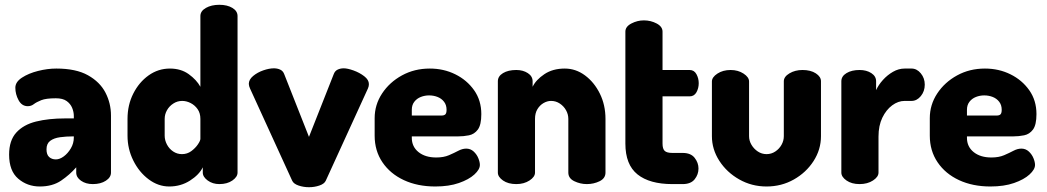

<svg xmlns="http://www.w3.org/2000/svg" viewBox="-20 -768 4368 801"><path d="M146 10Q94 10 56 -22.5Q18 -55 18 -123Q18 -182 48 -215Q78 -248 130.5 -261Q183 -274 252 -274H288V-284Q288 -301 281 -318Q274 -335 258 -346.5Q242 -358 213 -358Q172 -358 152 -350Q132 -342 121 -333.5Q110 -325 96 -325Q71 -325 57.5 -350Q44 -375 44 -402Q44 -426 71.5 -444Q99 -462 138.5 -472Q178 -482 215 -482Q297 -482 347 -454Q397 -426 420 -381.5Q443 -337 443 -286V-48Q443 -28 421.5 -14Q400 0 367 0Q338 0 318 -14Q298 -28 298 -48V-70Q271 -39 235 -14.5Q199 10 146 10ZM213 -103Q229 -103 246 -115.5Q263 -128 275.5 -149Q288 -170 288 -195V-199H284Q256 -199 230.5 -195.5Q205 -192 189.5 -180.5Q174 -169 174 -145Q174 -123 185 -113Q196 -103 213 -103Z M686 10Q640 10 600 -20Q560 -50 536 -98.5Q512 -147 512 -202V-272Q512 -330 536 -377.5Q560 -425 600 -453.5Q640 -482 689 -482Q735 -482 767.5 -458.5Q800 -435 816 -406V-701Q816 -722 839 -735Q862 -748 895 -748Q928 -748 949.5 -735Q971 -722 971 -701V-48Q971 -30 949.5 -15Q928 0 895 0Q867 0 846.5 -15Q826 -30 826 -48V-70Q811 -39 772.5 -14.5Q734 10 686 10ZM739 -125Q761 -125 778 -137.5Q795 -150 805.5 -165.5Q816 -181 816 -189V-272Q816 -296 804.5 -312.5Q793 -329 775.5 -338Q758 -347 740 -347Q720 -347 703 -336Q686 -325 676.5 -308Q667 -291 667 -272V-202Q667 -183 676.5 -165Q686 -147 702.5 -136Q719 -125 739 -125Z M1269 13Q1246 13 1225.5 6Q1205 -1 1199 -14L1023 -399Q1021 -403 1019.5 -408.5Q1018 -414 1018 -418Q1018 -436 1036 -451Q1054 -466 1078.5 -474.5Q1103 -483 1123 -483Q1137 -483 1149 -477.5Q1161 -472 1166 -458L1269 -197L1372 -458Q1377 -472 1388.5 -477.5Q1400 -483 1414 -483Q1430 -483 1455 -474Q1480 -465 1499.5 -450Q1519 -435 1519 -417Q1519 -412 1518 -408Q1517 -404 1515 -399L1339 -14Q1333 -1 1312.5 6Q1292 13 1269 13Z M1796 10Q1722 10 1665 -16.5Q1608 -43 1575.5 -91Q1543 -139 1543 -202V-275Q1543 -331 1574 -378Q1605 -425 1657 -453.5Q1709 -482 1773 -482Q1831 -482 1879.5 -458Q1928 -434 1958 -391.5Q1988 -349 1988 -292Q1988 -247 1973.5 -227.5Q1959 -208 1936.5 -203.5Q1914 -199 1891 -199H1698V-193Q1698 -156 1726 -133.5Q1754 -111 1800 -111Q1831 -111 1853 -120.5Q1875 -130 1892 -139Q1909 -148 1925 -148Q1943 -148 1956 -136Q1969 -124 1975.5 -108Q1982 -92 1982 -80Q1982 -61 1959 -40Q1936 -19 1894.5 -4.5Q1853 10 1796 10ZM1698 -286H1822Q1833 -286 1838 -291Q1843 -296 1843 -310Q1843 -330 1832.5 -343.5Q1822 -357 1805.5 -363.5Q1789 -370 1770 -370Q1752 -370 1735.5 -363.5Q1719 -357 1708.5 -343.5Q1698 -330 1698 -310Z M2134 0Q2100 0 2078.5 -15Q2057 -30 2057 -48V-429Q2057 -450 2078.5 -463Q2100 -476 2134 -476Q2162 -476 2182 -463Q2202 -450 2202 -429V-406Q2216 -435 2251 -458.5Q2286 -482 2336 -482Q2382 -482 2420.5 -453.5Q2459 -425 2482.5 -377.5Q2506 -330 2506 -272V-48Q2506 -24 2481.5 -12Q2457 0 2428 0Q2401 0 2376 -12Q2351 -24 2351 -48V-272Q2351 -291 2341.5 -308Q2332 -325 2315.5 -336Q2299 -347 2279 -347Q2263 -347 2247.5 -338Q2232 -329 2222 -312.5Q2212 -296 2212 -272V-48Q2212 -30 2189 -15Q2166 0 2134 0Z M2785 0Q2690 0 2639.5 -40.5Q2589 -81 2589 -169V-636Q2589 -657 2614 -670Q2639 -683 2666 -683Q2695 -683 2719.5 -670Q2744 -657 2744 -636V-476H2857Q2876 -476 2885.5 -458.5Q2895 -441 2895 -421Q2895 -400 2885.5 -383Q2876 -366 2857 -366H2744V-169Q2744 -147 2753 -138.5Q2762 -130 2785 -130H2828Q2862 -130 2878 -109.5Q2894 -89 2894 -65Q2894 -40 2878 -20Q2862 0 2828 0Z M3178 10Q3116 10 3064 -19.5Q3012 -49 2981 -97Q2950 -145 2950 -200V-428Q2950 -446 2973 -461Q2996 -476 3028 -476Q3059 -476 3082 -461Q3105 -446 3105 -428V-200Q3105 -181 3115 -164Q3125 -147 3141.5 -136Q3158 -125 3178 -125Q3198 -125 3214.5 -136Q3231 -147 3240.5 -164Q3250 -181 3250 -200V-429Q3250 -448 3273.5 -462Q3297 -476 3328 -476Q3362 -476 3383.5 -462Q3405 -448 3405 -429V-200Q3405 -144 3374 -96Q3343 -48 3291.5 -19Q3240 10 3178 10Z M3566 0Q3533 0 3511.5 -15Q3490 -30 3490 -48V-429Q3490 -450 3511.5 -463Q3533 -476 3566 -476Q3595 -476 3615 -463Q3635 -450 3635 -429V-392Q3645 -414 3663.5 -434.5Q3682 -455 3705.5 -468.5Q3729 -482 3754 -482H3783Q3805 -482 3821.5 -462Q3838 -442 3838 -415Q3838 -387 3821.5 -367Q3805 -347 3783 -347H3754Q3727 -347 3702 -328.5Q3677 -310 3661 -277Q3645 -244 3645 -198V-48Q3645 -30 3622 -15Q3599 0 3566 0Z M4112 10Q4038 10 3981 -16.5Q3924 -43 3891.5 -91Q3859 -139 3859 -202V-275Q3859 -331 3890 -378Q3921 -425 3973 -453.5Q4025 -482 4089 -482Q4147 -482 4195.5 -458Q4244 -434 4274 -391.5Q4304 -349 4304 -292Q4304 -247 4289.5 -227.5Q4275 -208 4252.5 -203.5Q4230 -199 4207 -199H4014V-193Q4014 -156 4042 -133.5Q4070 -111 4116 -111Q4147 -111 4169 -120.5Q4191 -130 4208 -139Q4225 -148 4241 -148Q4259 -148 4272 -136Q4285 -124 4291.5 -108Q4298 -92 4298 -80Q4298 -61 4275 -40Q4252 -19 4210.5 -4.5Q4169 10 4112 10ZM4014 -286H4138Q4149 -286 4154 -291Q4159 -296 4159 -310Q4159 -330 4148.5 -343.5Q4138 -357 4121.5 -363.5Q4105 -370 4086 -370Q4068 -370 4051.5 -363.5Q4035 -357 4024.5 -343.5Q4014 -330 4014 -310Z"/></svg>

Font: Dosis ExtraLight ExtraBold
Style: Regular
Weight: 800
Version: Version 3.001; ttfautohint (v1.8.2)